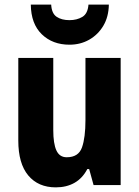

<svg xmlns="http://www.w3.org/2000/svg" viewBox="-20 -865 601 829"><path d="M501 -615V-66H384L365 -135H357Q336 -95 301.5 -75.5Q267 -56 221 -56Q145 -56 102 -107.5Q59 -159 59 -258V-615H210V-303Q210 -245 223.5 -215.5Q237 -186 268 -186Q319 -186 334 -228.5Q349 -271 349 -347V-615ZM450 -845Q449 -792 426 -753.5Q403 -715 365 -693.5Q327 -672 280 -672Q207 -672 160.5 -717Q114 -762 113 -845H201Q203 -807 224.5 -792.5Q246 -778 280 -778Q312 -778 335.5 -792Q359 -806 362 -845Z"/></svg>

Font: Noto Sans Malayalam UI Condensed ExtraBold
Style: Regular
Weight: 800
Width: 3
Designer: Jelle Bosma - Monotype Design Team
Foundry: Monotype Imaging Inc.
Version: Version 2.104; ttfautohint (v1.8.4.7-5d5b)